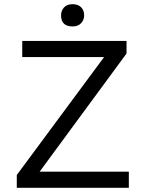

<svg xmlns="http://www.w3.org/2000/svg" viewBox="-20 -895 691 915"><path d="M60 0V-61L476 -623H86V-700H583V-640L169 -77H594V0ZM271 -822Q271 -844 285 -859.5Q299 -875 326 -875Q352 -875 366.5 -860.5Q381 -846 381 -822Q381 -800 366.5 -784.5Q352 -769 326 -769Q271 -769 271 -822Z"/></svg>

Font: Easer Grotesk Light
Style: Regular
Weight: 300
Designer: Boardeaser, Bonnie Shaver-Troup, Thomas Jockin
Foundry: Lexend
Version: Version 1.008;Glyphs 3.1.2 (3151)